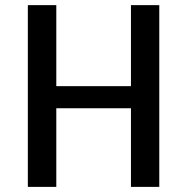

<svg xmlns="http://www.w3.org/2000/svg" viewBox="-20 -731 732 751"><path d="M603 -710.9V0H492.2V-307.6H200.2V0H88.9V-710.9H200.2V-394H492.2V-710.9Z"/></svg>

Font: Ufes Sans Medium
Style: Regular
Weight: 500
Designer: Ricardo Esteves & Filipe Motta
Foundry: ProDesignUfes - Ricardo Esteves, Filipe Motta (This is a derivative work, based on Roboto family, by Christian Robertson
Version: Version 2.0